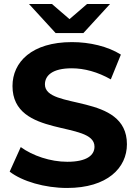

<svg xmlns="http://www.w3.org/2000/svg" viewBox="-20 -921 678 953"><path d="M394 -757 526 -901H412L325 -826L238 -901H124L256 -757ZM203 -502C203 -546 240 -582 336 -582C398 -582 465 -564 530 -527L580 -650C515 -691 425 -712 337 -712C138 -712 42 -613 42 -494C42 -234 449 -324 449 -193C449 -150 410 -118 314 -118C230 -118 142 -148 83 -191L28 -69C90 -21 202 12 313 12C513 12 610 -88 610 -205C610 -462 203 -373 203 -502Z"/></svg>

Font: Talent SemiBold
Style: Bold
Weight: 700
Designer: Mike Powis
Version: Version 1.001;hotconv 1.0.109;makeotfexe 2.5.65596